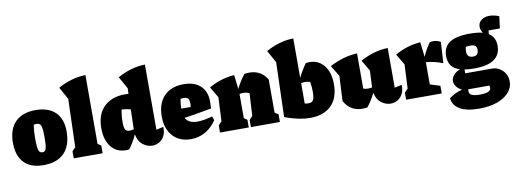

<svg xmlns="http://www.w3.org/2000/svg" viewBox="-70 -1178 4860 1805"><g transform="rotate(-10 2360.0 -275.0)"><path d="M258 14Q137 14 73.5 -52.5Q10 -119 10 -243Q10 -371 78 -440Q146 -509 271 -509Q394 -509 460 -445.5Q526 -382 526 -262Q526 -128 457.5 -57Q389 14 258 14ZM269 -107Q286 -107 295.5 -118.5Q305 -130 308.5 -160.5Q312 -191 312 -246Q312 -323 302 -351.5Q292 -380 260 -380Q249 -380 233 -377Q223 -323 223 -246Q223 -191 227 -161Q231 -131 241 -119Q251 -107 269 -107Z M548 0V-66Q555 -75 563 -83.5Q571 -92 580 -100L594 -560L529 -677Q588 -710 653.5 -730Q719 -750 792 -752V-95L824 -73V0Z M1043 10Q956 10 904 -55.5Q852 -121 852 -234Q852 -365 925.5 -437Q999 -509 1125 -509Q1143 -509 1160 -508L1162 -560L1097 -677Q1156 -710 1221.5 -730Q1287 -750 1360 -752V-130L1428 -145Q1431 -93 1412.5 -58.5Q1394 -24 1363.5 -6.5Q1333 11 1298 11Q1250 11 1207 -22.5Q1164 -56 1153 -123Q1138 -88 1118.5 -55Q1099 -22 1076 8Q1068 9 1059.5 9.5Q1051 10 1043 10ZM1235 -751 1234 -752H1235ZM1059 -256Q1059 -207 1069 -186Q1079 -165 1111 -165Q1125 -165 1151 -171L1156 -360Q1114 -372 1071 -374Q1065 -346 1062 -316Q1059 -286 1059 -256Z M1666 14Q1558 14 1494.5 -55Q1431 -124 1431 -243Q1431 -368 1498.5 -437.5Q1566 -507 1684 -507Q1788 -507 1845.5 -453.5Q1903 -400 1903 -302L1901 -238Q1818 -222 1755.5 -211.5Q1693 -201 1640 -194Q1669 -138 1755 -138Q1812 -138 1897 -162L1911 -124Q1866 -57 1803 -21.5Q1740 14 1666 14ZM1634 -377Q1625 -330 1624 -285L1715 -284L1717 -317Q1717 -351 1705.5 -365Q1694 -379 1665 -379Q1658 -379 1650.5 -378.5Q1643 -378 1634 -377Z M1944 0V-66Q1958 -85 1976 -100L1987 -330L1925 -434Q2042 -500 2169 -509L2185 -373Q2202 -409 2222.5 -441.5Q2243 -474 2266 -503Q2279 -505 2291 -506Q2303 -507 2314 -507Q2424 -507 2482 -411V-95L2516 -73V0H2239V-66Q2245 -76 2253 -84.5Q2261 -93 2270 -100L2282 -317Q2252 -329 2224 -329Q2205 -329 2188 -325V-95L2219 -73V0Z M2563 -38 2579 -560 2514 -677Q2639 -748 2776 -752V-375Q2808 -442 2852 -503Q2870 -506 2886 -506Q2973 -506 3025.5 -440.5Q3078 -375 3078 -262Q3078 -129 3005.5 -58.5Q2933 12 2805 12Q2753 12 2692 -0.5Q2631 -13 2563 -38ZM2814 -329Q2795 -329 2776 -325V-130Q2796 -126 2811 -126Q2847 -126 2858.5 -150Q2870 -174 2870 -223Q2870 -246 2868 -272Q2866 -298 2861 -322Q2838 -329 2814 -329Z M3130 -92 3142 -330 3079 -434Q3216 -505 3342 -509V-173Q3365 -165 3390 -165Q3407 -165 3426 -170L3433 -330L3372 -434Q3501 -505 3635 -509V-130L3704 -145Q3706 -93 3687.5 -58.5Q3669 -24 3638.5 -6.5Q3608 11 3573 11Q3526 11 3483.5 -21Q3441 -53 3429 -118Q3395 -49 3350 8Q3337 10 3325 11Q3313 12 3301 12Q3186 12 3130 -92Z M3721 0V-66Q3738 -88 3753 -100L3764 -330L3702 -434Q3819 -500 3946 -509L3962 -367Q3977 -401 3994.5 -432.5Q4012 -464 4034 -494Q4089 -507 4137 -479L4125 -277Q4046 -309 3965 -315V-103L4061 -73V0Z M4402 -178Q4351 -178 4311 -185V-148H4567Q4606 -148 4638.5 -128.5Q4671 -109 4690.5 -76Q4710 -43 4710 -1Q4710 59 4668.5 105Q4627 151 4554 176.5Q4481 202 4384 202Q4264 202 4200 164Q4136 126 4130 58Q4186 15 4255 -2Q4219 -20 4201.5 -45Q4184 -70 4184 -95Q4184 -123 4206 -150.5Q4228 -178 4270 -194Q4214 -211 4188 -247Q4162 -283 4162 -338Q4162 -424 4223.5 -466Q4285 -508 4418 -508Q4491 -508 4540 -495Q4520 -526 4520 -556Q4520 -593 4550 -617Q4580 -641 4627 -641Q4647 -641 4670.5 -636.5Q4694 -632 4720 -621L4705 -507H4597L4594 -472Q4656 -434 4656 -350Q4656 -266 4594 -222Q4532 -178 4402 -178ZM4412 -290Q4464 -290 4464 -346Q4464 -373 4450.5 -384.5Q4437 -396 4405 -396Q4396 -396 4382 -395Q4368 -394 4359 -392Q4356 -379 4355 -366Q4354 -353 4354 -346Q4354 -290 4412 -290ZM4312 25Q4312 50 4336 61.5Q4360 73 4415 73Q4518 73 4518 28Q4518 14 4515 5H4313Q4312 17 4312 25Z"/></g></svg>

Font: Piazzolla Black
Style: Regular
Weight: 900
Designer: Juan Pablo del Peral
Foundry: Huerta Tipografica
Version: Version 1.330